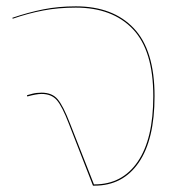

<svg xmlns="http://www.w3.org/2000/svg" viewBox="-20 -585 588 605"><path d="M467 -282Q467 -145 417 -72.5Q367 0 278 0H273L197 -195Q176 -250 159 -269.5Q142 -289 111 -289Q95 -289 66 -281L65 -285Q68 -286 81.5 -289.5Q95 -293 111 -293Q144 -293 161.5 -272.5Q179 -252 201 -195L276 -4H278Q365 -4 414 -75.5Q463 -147 463 -282Q463 -426 398.5 -493.5Q334 -561 219 -561Q164 -561 116.5 -552Q69 -543 20 -526L19 -529Q69 -546 116.5 -555.5Q164 -565 219 -565Q336 -565 401.5 -496Q467 -427 467 -282Z"/></svg>

Font: FiraGO Four
Style: Regular
Weight: 100
Designer: bBox Type
Foundry: bBox Type GmbH
Version: Version 1.001